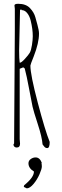

<svg xmlns="http://www.w3.org/2000/svg" viewBox="-20 -780 329 1024"><path d="M161.1 134.8Q131.8 117.2 131.8 90.8Q131.8 77.1 143.8 68.4Q155.8 59.6 169.9 59.6Q192.4 59.6 203.1 88.9L201.2 91.8Q203.1 95.7 203.1 108.2Q203.1 120.6 190.9 148.9Q178.7 177.2 159.2 200.7Q139.6 224.1 123 224.6L106.9 216.8L108.9 208Q161.1 166 161.1 134.8ZM59.1 -732.9 57.1 -751Q57.1 -759.8 77.1 -759.8Q118.2 -759.8 139.9 -736.8Q161.6 -713.9 168.7 -687.5Q175.8 -661.1 179.7 -647.5Q188 -617.7 188 -601.1Q188 -550.8 160.2 -480Q142.1 -435.1 142.1 -430.2Q142.1 -381.3 181.2 -233.2Q220.2 -85 245.1 -22.9Q245.1 9.8 231.9 9.8Q221.7 9.8 215.1 0.7Q208.5 -8.3 207 -9.8Q204.1 -48.8 181.4 -118.4Q158.7 -188 153.6 -211.2Q148.4 -234.4 135.3 -305.7Q122.1 -377 111.8 -415L104 -420.9L85 -413.1V-38.1L86.9 -13.2Q86.9 6.8 68.8 6.8Q61.5 6.8 56.6 2.2Q51.8 -2.4 51.8 -9.8L55.2 -15.1L59.1 -622.1ZM86.9 -728 82 -509.8Q82 -466.8 85 -445.8H86.9Q94.2 -445.8 113 -466.3Q131.8 -486.8 138.9 -499Q146 -511.2 150.4 -539.6Q154.8 -567.9 154.8 -586.7Q154.8 -605.5 152.1 -626Q149.4 -646.5 143.6 -670.4Q137.7 -694.3 125 -710.2Q112.3 -726.1 95.2 -726.1V-729Z"/></svg>

Font: Amatic SC
Style: Regular
Weight: 400
Version: Version 1.004